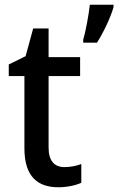

<svg xmlns="http://www.w3.org/2000/svg" viewBox="-20 -780 499 810"><path d="M459 -750V-760H359C355 -721 341 -645 331 -612V-600H389C417 -643 448 -710 459 -750ZM252 -75C209 -75 185 -102 185 -157V-459H318V-539H185V-660H120L88 -543L17 -508V-459H83V-154C83 -32 142 10 226 10C263 10 300 2 323 -9V-88C303 -80 276 -75 252 -75Z"/></svg>

Font: Noto Sans Gujarati SemiCondensed Medium
Style: Regular
Weight: 500
Width: 4
Designer: Jelle Bosma - Monotype Design Team, Universal Thirst
Foundry: Monotype Imaging Inc.
Version: Version 2.106